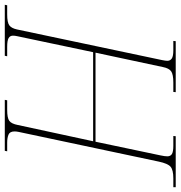

<svg xmlns="http://www.w3.org/2000/svg" viewBox="-8 -758 754 802"><g transform="rotate(90 369.0 -357.0)"><path d="M-12 0 -10 -10H28Q62 -10 74 -19Q86 -28 91 -51L219 -657Q222 -672 222 -679Q222 -691 212.5 -697.5Q203 -704 178 -704H139L140 -714H353L352 -704H313Q279 -704 266 -695Q253 -686 248 -660L188 -379H560L617 -650Q619 -659 620 -666.5Q621 -674 621 -679Q621 -692 611.5 -698Q602 -704 577 -704H536L537 -714H750V-704H713Q678 -704 664.5 -692.5Q651 -681 643 -643L519 -58Q518 -53 517.5 -49Q517 -45 517 -41Q517 -21 530.5 -15.5Q544 -10 563 -10H600L598 0H385L387 -10H427Q461 -10 473 -19Q485 -28 490 -54L558 -369H186L119 -51Q118 -47 117.5 -42.5Q117 -38 117 -34Q117 -22 127 -16Q137 -10 164 -10H203L201 0Z"/></g></svg>

Font: Noto Serif Display SemiCondensed Thin
Style: Italic
Weight: 100
Width: 4
Italic angle: -12°
Designer: Monotype Design Team
Foundry: Monotype Imaging Inc.
Version: Version 2.009